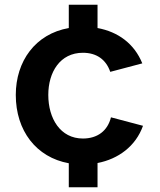

<svg xmlns="http://www.w3.org/2000/svg" viewBox="-20 -687 680 815"><path d="M272 -517V-568C291 -571 311 -573 332 -573C353 -573 374 -571 394 -568V-517ZM47 -284C47 -427 130 -543 272 -568V-667H394V-568C481 -552 550 -502 584 -418L448 -382C430 -435 389 -463 332 -463C235 -463 185 -381 185 -284C185 -184 236 -99 332 -99C394 -99 437 -132 451 -189L587 -153C556 -66 482 -12 394 5C374 9 353 11 332 11C311 11 291 9 272 6V-42H394V108H272V6C134 -19 47 -132 47 -284Z"/></svg>

Font: Swile Sans
Style: Bold
Weight: 700
Designer: Lord
Foundry: Lord
Version: Version 1.477;FEAKit 1.0